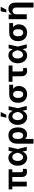

<svg xmlns="http://www.w3.org/2000/svg" viewBox="2290 -3094 1002 5623"><g transform="rotate(-90 2791.5 -282.0)"><path d="M645.3 -423.3H57.2V-530.3H645.3ZM282.3 0H142V-530.3H282.3ZM559.9 -530.3V-164.9Q559.9 -144.1 566.2 -132.5Q572.5 -121 584.8 -116.1Q597.2 -111.3 616.1 -111.3Q628.1 -111.3 636.1 -112.1Q644.1 -112.9 654.6 -113.8Q655.2 -114.2 655.9 -114.2Q656.6 -114.2 657.1 -114.2V-7.2Q612.8 6.3 570.2 6.3Q498.7 6.3 459.6 -30.9Q420.5 -68 420.5 -147.9V-530.3Z M749.8 -265.6Q749.8 -344.7 780.3 -406.5Q810.8 -468.3 863.4 -502.7Q916 -537.1 980.4 -537.1Q1044.8 -537.1 1090.9 -504Q1136.9 -470.9 1160 -411.9H1203.3L1239.5 -266.6L1304.5 0H1192.1L1131.6 -266.6Q1119.1 -332.4 1088.8 -377Q1058.5 -421.6 1003.5 -421.6Q969.1 -421.6 943.5 -402.2Q917.9 -382.8 904.1 -347.4Q890.2 -311.9 890.2 -265.9Q890.2 -220.3 904 -184.3Q917.8 -148.3 942.4 -127.6Q967 -107 998.7 -107Q1034 -107 1061.6 -130.9Q1089.2 -154.8 1106.3 -190.3Q1123.4 -225.8 1131.6 -263.7L1187 -530.3H1297.7L1239.5 -263.7L1203.3 -121.2H1161.7Q1138.9 -61 1092.7 -25.1Q1046.5 10.7 978.3 10.7Q912.3 10.3 860.1 -24.8Q807.8 -60 778.8 -122.8Q749.8 -185.5 749.8 -265.6Z M1634.8 -537.1Q1718 -537.1 1771 -500.6Q1824.1 -464.2 1848.2 -401.8Q1872.4 -339.4 1872.4 -259.1V-249.3Q1872.4 -171.5 1847.1 -113.2Q1821.9 -54.8 1774.4 -22.5Q1727 9.8 1662.1 9.8Q1603.2 9.8 1564.9 -18.9Q1526.7 -47.6 1505.1 -98.3Q1483.4 -149 1469.6 -224.2L1534.3 -250.4Q1534.3 -212.7 1543 -180.6Q1551.7 -148.4 1573.6 -127.1Q1595.5 -105.8 1632.9 -105.8Q1669.1 -105.8 1691.4 -126.2Q1713.6 -146.6 1722.7 -178.5Q1731.9 -210.3 1731.3 -249.3V-259.1Q1731.3 -330.1 1707.6 -373.8Q1684 -417.5 1630.9 -417.5Q1597.2 -417.5 1575.5 -397.6Q1553.8 -377.6 1544.1 -343.9Q1534.3 -310.2 1534.3 -267.4L1535.6 197.3H1395.2V-280.2Q1395.2 -362.7 1424.4 -420.3Q1453.7 -478 1507.7 -507.5Q1561.8 -537.1 1634.8 -537.1Z M1945.2 -265.6Q1945.2 -344.7 1975.6 -406.5Q2006.1 -468.3 2058.7 -502.7Q2111.3 -537.1 2175.7 -537.1Q2240.1 -537.1 2286.2 -504Q2332.3 -470.9 2355.3 -411.9H2398.6L2434.8 -266.6L2499.8 0H2387.4L2326.9 -266.6Q2314.4 -332.4 2284.1 -377Q2253.8 -421.6 2198.8 -421.6Q2164.4 -421.6 2138.8 -402.2Q2113.2 -382.8 2099.4 -347.4Q2085.5 -311.9 2085.5 -265.9Q2085.5 -220.3 2099.3 -184.3Q2113.1 -148.3 2137.7 -127.6Q2162.3 -107 2194.1 -107Q2229.3 -107 2256.9 -130.9Q2284.5 -154.8 2301.6 -190.3Q2318.8 -225.8 2326.9 -263.7L2382.3 -530.3H2493L2434.8 -263.7L2398.6 -121.2H2357Q2334.2 -61 2288 -25.1Q2241.8 10.7 2173.6 10.7Q2107.6 10.3 2055.4 -24.8Q2003.2 -60 1974.2 -122.8Q1945.2 -185.5 1945.2 -265.6ZM2193.6 -763.1H2323.7L2242.7 -599.2H2157.5Z M2842 -513.7Q2848.3 -511.6 2854.8 -505.7Q2861.2 -499.7 2868.4 -491.2Q2876.4 -478.6 2884.9 -468.8Q2893.5 -459 2906.6 -449.8Q2919.7 -440.5 2936.6 -435.1Q2975.3 -422.4 3009.4 -393.7Q3043.5 -365 3064.3 -325.6Q3085.1 -286.2 3085.1 -242.2V-232.4Q3085.1 -164 3056.4 -108.9Q3027.8 -53.7 2973.5 -22Q2919.3 9.8 2844 9.8Q2765.9 9.8 2709 -24.1Q2652.2 -58 2622.5 -117.1Q2592.8 -176.2 2592.8 -251V-262.7Q2592.8 -335.1 2622.3 -391.9Q2651.7 -448.8 2708.3 -481.2Q2765 -513.7 2842 -513.7ZM2844 -104.4Q2879 -104.4 2900.5 -123.8Q2922.1 -143.2 2931.5 -175.8Q2941 -208.5 2941 -251V-262.7Q2941 -302.7 2931.5 -332.9Q2922.1 -363.1 2900 -381.3Q2878 -399.5 2842 -399.5Q2805.8 -399.5 2782.1 -381.3Q2758.4 -363.1 2747.6 -332.6Q2736.9 -302.1 2736.9 -262.7V-251Q2736.9 -208.5 2747.4 -175.8Q2757.9 -143.2 2781.8 -123.8Q2805.7 -104.4 2844 -104.4ZM3122.4 -399.5H2842V-513.7H3122.4Z M3687.1 -417.2H3208.2V-530.3H3687.1ZM3511.3 -530.3V-159.7Q3511.3 -139 3516.9 -127Q3522.5 -115 3532.4 -110.4Q3542.3 -105.8 3557.4 -105.8Q3571.9 -105.8 3583.3 -108Q3594.8 -110.2 3604.9 -113.3L3620.2 -6Q3596.5 2.5 3576.3 6.1Q3556.2 9.8 3528.7 9.8Q3453.1 9.8 3412 -33Q3370.9 -75.7 3370.9 -160.3V-530.3Z M3750.3 -265.6Q3750.3 -344.7 3780.8 -406.5Q3811.3 -468.3 3863.9 -502.7Q3916.4 -537.1 3980.9 -537.1Q4045.3 -537.1 4091.3 -504Q4137.4 -470.9 4160.5 -411.9H4203.8L4240 -266.6L4305 0H4192.6L4132 -266.6Q4119.6 -332.4 4089.3 -377Q4058.9 -421.6 4004 -421.6Q3969.6 -421.6 3944 -402.2Q3918.4 -382.8 3904.6 -347.4Q3890.7 -311.9 3890.7 -265.9Q3890.7 -220.3 3904.5 -184.3Q3918.2 -148.3 3942.9 -127.6Q3967.5 -107 3999.2 -107Q4034.5 -107 4062.1 -130.9Q4089.7 -154.8 4106.8 -190.3Q4123.9 -225.8 4132 -263.7L4187.4 -530.3H4298.2L4240 -263.7L4203.8 -121.2H4162.2Q4139.4 -61 4093.2 -25.1Q4047 10.7 3978.8 10.7Q3912.8 10.3 3860.6 -24.8Q3808.3 -60 3779.3 -122.8Q3750.3 -185.5 3750.3 -265.6Z M4647.2 -513.7Q4653.5 -511.6 4660 -505.7Q4666.4 -499.7 4673.6 -491.2Q4681.5 -478.6 4690.1 -468.8Q4698.7 -459 4711.8 -449.8Q4724.8 -440.5 4741.8 -435.1Q4780.5 -422.4 4814.6 -393.7Q4848.6 -365 4869.4 -325.6Q4890.3 -286.2 4890.3 -242.2V-232.4Q4890.3 -164 4861.6 -108.9Q4832.9 -53.7 4778.7 -22Q4724.4 9.8 4649.2 9.8Q4571.1 9.8 4514.2 -24.1Q4457.3 -58 4427.6 -117.1Q4397.9 -176.2 4397.9 -251V-262.7Q4397.9 -335.1 4427.4 -391.9Q4456.9 -448.8 4513.5 -481.2Q4570.1 -513.7 4647.2 -513.7ZM4649.2 -104.4Q4684.1 -104.4 4705.7 -123.8Q4727.2 -143.2 4736.7 -175.8Q4746.2 -208.5 4746.2 -251V-262.7Q4746.2 -302.7 4736.7 -332.9Q4727.2 -363.1 4705.2 -381.3Q4683.2 -399.5 4647.2 -399.5Q4611 -399.5 4587.3 -381.3Q4563.6 -363.1 4552.8 -332.6Q4542 -302.1 4542 -262.7V-251Q4542 -208.5 4552.5 -175.8Q4563 -143.2 4587 -123.8Q4610.9 -104.4 4649.2 -104.4ZM4927.5 -399.5H4647.2V-513.7H4927.5Z M5186 0H5041.7V-530.3H5179.2V-437.3H5184.9Q5203.8 -484.7 5245.2 -510.9Q5286.6 -537.1 5344.6 -537.1Q5399.8 -537.1 5441 -513.2Q5482.1 -489.3 5504.7 -444.4Q5527.2 -399.5 5527.2 -338V199.2H5383V-312.8Q5383 -345.5 5371.8 -368.8Q5360.7 -392 5339.4 -404.6Q5318.1 -417.1 5287.7 -417.1Q5257.9 -417.1 5235.1 -404.1Q5212.3 -391.1 5199.1 -366.1Q5186 -341.2 5186 -307.3ZM5275.4 -763.1H5405.5L5324.5 -599.2H5239.3Z"/></g></svg>

Font: Pretendard GOV Variable
Style: Regular
Weight: 400
Designer: Base glyphs from Inter by Rasmus Andersson; Hangul glyphs from Noto Sans CJK(Source Han Sans) by Jang Soo-young and Kang
Foundry: Kil Hyung-jin
Version: Version 1.307;Glyphs 3.2 (3192)